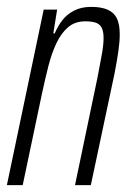

<svg xmlns="http://www.w3.org/2000/svg" viewBox="-22 -538 376 558"><path d="M-2 0 105 -510H144L133 -441H137Q146 -462 159 -479Q172 -496 193 -507Q214 -518 243 -518Q272 -518 290.5 -510Q309 -502 317.5 -485Q326 -468 326 -438Q326 -417 322 -389Q318 -361 311 -325L242 0H196L261 -311Q269 -352 274 -380Q279 -408 279 -427Q279 -447 273.5 -457.5Q268 -468 256.5 -472Q245 -476 226 -476Q196 -476 176 -459Q156 -442 142 -412.5Q128 -383 118.5 -345.5Q109 -308 100 -266L44 0Z"/></svg>

Font: Saira UltraCondensed Light
Style: Italic
Weight: 300
Width: 1
Italic angle: -12°
Designer: Hector Gatti with collaboration of the Omnibus-Type team
Foundry: Omnibus-Type
Version: Version 1.101